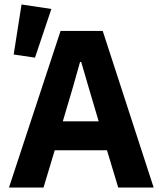

<svg xmlns="http://www.w3.org/2000/svg" viewBox="-20 -836 725 856"><path d="M665 0H507L457 -166H224L174 0H20L250 -698H438ZM420 -295 377 -440 342 -560H337L303 -440L260 -295ZM209 -796 136 -579 41 -593 76 -816Z"/></svg>

Font: IBM Plex Sans
Style: Bold
Weight: 700
Designer: Mike Abbink, Paul van der Laan, Pieter van Rosmalen
Foundry: Bold Monday
Version: Version 3.201